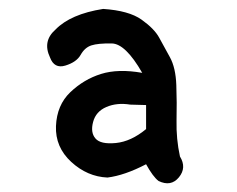

<svg xmlns="http://www.w3.org/2000/svg" viewBox="-20 -825 540 437"><path d="M214.8 -804.7Q273.4 -800.8 302.2 -780.3Q331.1 -759.8 342.3 -739.3Q353.5 -718.8 366.7 -694.8Q379.9 -670.9 381.3 -631.3Q382.8 -591.8 381.8 -550.3Q380.9 -508.8 389.6 -468.8Q405.3 -443.4 387.2 -421.4Q369.1 -399.4 340.8 -413.1Q328.1 -422.9 312.5 -451.2Q263.7 -425.8 224.6 -420.9Q178.7 -422.9 142.1 -456.5Q105.5 -490.2 107.4 -538.1Q109.4 -585.9 140.1 -615.2Q170.9 -644.5 210 -656.7Q249 -668.9 303.7 -659.2Q265.6 -725.6 234.4 -726.1Q203.1 -726.6 188 -721.7Q172.9 -716.8 163.6 -700.2Q154.3 -683.6 128.9 -675.8Q103.5 -668 93.8 -694.3Q76.2 -731.4 106.4 -757.8Q140.6 -793 214.8 -804.7ZM276.4 -586.9Q246.1 -591.8 222.2 -581.5Q198.2 -571.3 191.9 -547.4Q185.5 -523.4 197.3 -509.8Q209 -496.1 243.7 -499.5Q278.3 -502.9 312.5 -531.2V-585.9Z"/></svg>

Font: NaikaiFont
Style: Regular-Lite
Weight: 400
Version: Version 1.67